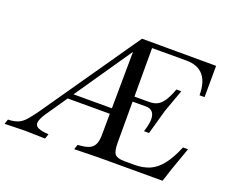

<svg xmlns="http://www.w3.org/2000/svg" viewBox="-186 -892 1275 1078"><g transform="rotate(20 451.5 -353.5)"><path d="M-70 3 -60 -26 -41 -27Q-15 -30 3.5 -38.5Q22 -47 40 -66.5Q58 -86 84 -122L492 -710L935 -709L934 -522H904Q904 -680 767 -680H563V-114Q563 -63 577.5 -46.5Q592 -30 635 -30H693Q747 -30 786 -47.5Q825 -65 856.5 -105.5Q888 -146 917 -215H947L898 -77L873 0H493L346 3L356 -26L377 -28Q424 -32 444 -53Q464 -74 465 -118L470 -663L492 -656L126 -123Q114 -105 107.5 -90Q101 -75 101 -65Q101 -49 115 -40.5Q129 -32 161 -28L182 -26L172 3L52 0ZM202 -252 219 -285H498L488 -252ZM680 -226Q702 -292 692 -326Q682 -360 642 -360H535L544 -390H651Q680 -390 700 -400.5Q720 -411 737 -436.5Q754 -462 771 -508H800L751 -372L710 -226Z"/></g></svg>

Font: Baskervville Medium
Style: Italic
Weight: 500
Italic angle: -18°
Version: Version 1.100